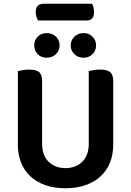

<svg xmlns="http://www.w3.org/2000/svg" viewBox="-20 -985 697 1021"><path d="M182 -876Q178 -884 174 -895Q170 -906 170 -919Q170 -944 181 -954.5Q192 -965 210 -965H469Q474 -957 477 -945.5Q480 -934 480 -921Q480 -896 469.5 -886Q459 -876 440 -876ZM328 16Q268 16 221 -0.5Q174 -17 141.5 -47.5Q109 -78 92 -120.5Q75 -163 75 -216V-607Q83 -609 100.5 -612Q118 -615 135 -615Q171 -615 187.5 -602Q204 -589 204 -554V-221Q204 -158 239 -124.5Q274 -91 328 -91Q382 -91 417 -124.5Q452 -158 452 -221V-607Q461 -609 478 -612Q495 -615 512 -615Q548 -615 565 -602Q582 -589 582 -554V-216Q582 -163 565 -120.5Q548 -78 515 -47.5Q482 -17 435 -0.5Q388 16 328 16ZM297 -743Q297 -716 277.5 -697Q258 -678 229 -678Q199 -678 180.5 -697Q162 -716 162 -743Q162 -771 180.5 -790Q199 -809 229 -809Q258 -809 277.5 -790Q297 -771 297 -743ZM491 -743Q491 -716 472 -697Q453 -678 424 -678Q395 -678 375.5 -697Q356 -716 356 -743Q356 -771 375.5 -790Q395 -809 424 -809Q453 -809 472 -790Q491 -771 491 -743Z"/></svg>

Font: Baloo Bhaina 2 SemiBold
Style: Regular
Weight: 600
Designer: Yesha Goshar, Manish Minz, Shuchita Grover and Ek Type
Foundry: Ek Type
Version: Version 1.640;hotconv 1.0.111;makeotfexe 2.5.65597; ttfautoh